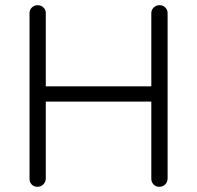

<svg xmlns="http://www.w3.org/2000/svg" viewBox="-20 -720 760 740"><path d="M125.5 -700Q138.2 -700 147.4 -691.1Q156.5 -682.2 156.5 -669V-31Q155.8 -17.8 146.5 -8.9Q137.2 0 125 0Q110.5 0 102.1 -8.9Q93.8 -17.8 93.8 -31V-669Q93.8 -682.2 102.8 -691.1Q111.8 -700 125.5 -700ZM594.8 -700Q608.5 -700 617.2 -691.1Q626 -682.2 626 -669V-31Q625.2 -17.8 616.4 -8.9Q607.5 0 594.2 0Q580.8 0 572 -8.9Q563.2 -17.8 563.2 -31V-669Q563.2 -682.2 572.5 -691.1Q581.8 -700 594.8 -700ZM116.5 -328.5 121 -387.2H596.2L594.8 -328.5Z"/></svg>

Font: Quicksand Variable Light
Style: Regular
Weight: 300
Designer: Andrew Paglinawan
Foundry: Andrew Paglinawan
Version: Version 3.004